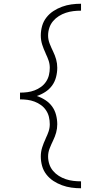

<svg xmlns="http://www.w3.org/2000/svg" viewBox="-20 -853 540 1026"><path d="M413 153Q387 153 361.5 149.5Q336 146 311.5 137Q287 128 265.5 114Q244 100 228 79.5Q212 59 205 34Q198 9 198 -17Q198 -42 205.5 -65.5Q213 -89 224 -112V-113Q233 -131 239.5 -150Q246 -169 246 -189Q246 -209 241.5 -228Q237 -247 226 -263.5Q215 -280 199 -291.5Q183 -303 164.5 -310Q146 -317 126.5 -319.5Q107 -322 87 -322V-328V-358Q107 -358 126.5 -360.5Q146 -363 164.5 -370Q183 -377 199 -388.5Q215 -400 226 -416.5Q237 -433 241.5 -452Q246 -471 246 -491Q246 -511 239.5 -530Q233 -549 224 -567V-568Q213 -591 205.5 -614.5Q198 -638 198 -663Q198 -689 205 -714Q212 -739 228 -759.5Q244 -780 265.5 -794Q287 -808 311.5 -817Q336 -826 361.5 -829.5Q387 -833 413 -833V-796Q392 -796 371.5 -793.5Q351 -791 331.5 -784.5Q312 -778 294.5 -767Q277 -756 263.5 -740Q250 -724 243.5 -704Q237 -684 237 -663Q237 -641 245.5 -619.5Q254 -598 264 -577.5Q274 -557 280 -535.5Q286 -514 286 -491Q286 -466 279.5 -441Q273 -416 258.5 -396Q244 -376 222.5 -362Q201 -348 177 -340Q201 -332 222.5 -318Q244 -304 258.5 -284Q273 -264 279.5 -239Q286 -214 286 -189Q286 -166 280 -144.5Q274 -123 264 -102.5Q254 -82 245.5 -60.5Q237 -39 237 -17Q237 4 243.5 24Q250 44 263.5 60Q277 76 294.5 87Q312 98 331.5 104.5Q351 111 371.5 113.5Q392 116 413 116Z"/></svg>

Font: Zed Sans Extralight
Style: Regular
Weight: 200
Designer: Belleve Invis
Foundry: Belleve Invis
Version: Version 1.0.0; ttfautohint (v1.8.4)